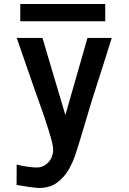

<svg xmlns="http://www.w3.org/2000/svg" viewBox="-20 -739 640 956"><path d="M163.5 95Q188 95 207 81.5Q226 68 235.8 46.8Q245.5 25.5 244.5 2Q244 -19.5 225.2 -80.8Q206.5 -142 184.5 -203Q174 -231 152 -294.5Q130 -358 108 -421Q81 -500.5 63.5 -550H191.5L305.5 -166L415.5 -550H536.5Q525.5 -516.5 514.8 -481.8Q504 -447 493 -412.5Q454 -290 446.5 -267Q432.5 -224.5 406 -133.5Q390 -80.5 374.8 -30Q359.5 20.5 353.5 37Q328 107 294.8 142.5Q261.5 178 232.5 187.5Q203.5 197 176.5 197Q162 197 126.2 192Q90.5 187 62.5 182L63 80.5Q88 87 117 91Q146 95 163.5 95ZM81 -719H504V-633H81Z"/></svg>

Font: JuliaMono
Style: Bold
Weight: 700
Monospace: yes
Designer: cormullion
Foundry: corm
Version: Version 0.055; ttfautohint (v1.8.4)